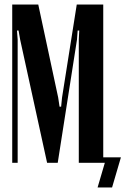

<svg xmlns="http://www.w3.org/2000/svg" viewBox="-20 -719 554 848"><path d="M436 0H328V-544L330 -584H323L320 -544L235 0H188L69 -544L62 -584H55L58 -544V0H34V-699H149L237 -288L243 -248H250L254 -288L319 -699H436ZM411 109 443 0H430V-24H514L475 109Z"/></svg>

Font: Moniqa Extra Bold Narrow Heading
Style: Regular
Weight: 800
Width: 4
Designer: Rajesh Rajput
Foundry: Rajesh Rajput
Version: Version 1.000;December 15, 2022;FontCreator 14.0.0.2794 32-b